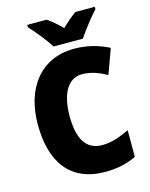

<svg xmlns="http://www.w3.org/2000/svg" viewBox="-136 -1013 868 1109"><g transform="rotate(-15 298.5 -458.5)"><path d="M252 -767H427C455 -810 509 -878 541 -913V-927H426C397 -908 371 -885 339 -854C307 -885 283 -907 253 -927H137V-913C170 -878 226 -809 252 -767ZM368 -570C421 -570 468 -552 515 -526L569 -674C501 -709 430 -724 363 -724C162 -724 47 -572 47 -355C47 -131 144 10 354 10C423 10 483 -2 540 -30V-189C486 -164 434 -144 377 -144C283 -144 237 -215 237 -354C237 -489 285 -570 368 -570Z"/></g></svg>

Font: Noto Sans Georgian SemiCondensed Black
Style: Regular
Weight: 900
Width: 4
Designer: Monotype Design Team, Akaki Razmadze
Foundry: Google LLC
Version: Version 2.005